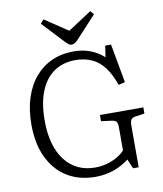

<svg xmlns="http://www.w3.org/2000/svg" viewBox="-99 -1008 936 1102"><g transform="rotate(-10 368.5 -457.0)"><path d="M368 14Q274 14 204.5 -28.5Q135 -71 96 -151.5Q57 -232 57 -344Q57 -432 79.5 -501Q102 -570 143 -618Q184 -666 241 -691.5Q298 -717 368 -717Q422 -717 466.5 -699.5Q511 -682 543 -652L553 -718H587L628 -492L590 -483Q567 -548 536.5 -588Q506 -628 464.5 -647Q423 -666 367 -666Q317 -666 274.5 -647Q232 -628 201 -589.5Q170 -551 153 -492Q136 -433 136 -353Q136 -281 152 -223Q168 -165 199 -124Q230 -83 274 -61Q318 -39 375 -39Q411 -39 444 -48Q477 -57 504.5 -73Q532 -89 549 -108V-242Q549 -266 542.5 -275Q536 -284 516 -287L454 -295V-331H707V-295L651 -287Q634 -284 627.5 -274Q621 -264 621 -237V3H588L565 -52Q537 -31 505.5 -16Q474 -1 439.5 6.5Q405 14 368 14ZM365 -757Q355 -757 347 -763Q339 -769 325 -784L211 -906L230 -928L365 -838L503 -928L521 -907L402 -778Q393 -768 384 -762.5Q375 -757 365 -757Z"/></g></svg>

Font: Literata 18pt Light
Style: Regular
Weight: 300
Designer: Latin by Veronika Burian and Jose Scaglione. Greek by Irene Vlachou. Cyrillic by Vera Evstafieva.
Foundry: TypeTogether
Version: Version 3.103;gftools[0.9.29]